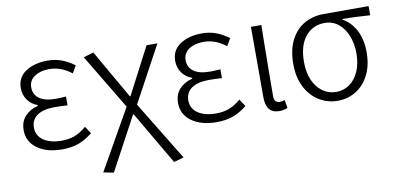

<svg xmlns="http://www.w3.org/2000/svg" viewBox="-72 -768 2467 1199"><g transform="rotate(-10 1162.0 -168.5)"><path d="M55 -146Q55 -201 87 -235Q119 -269 169 -281V-286Q128 -301 105.5 -334Q83 -367 83 -408Q83 -476 138 -512.5Q193 -549 278 -549Q325 -549 366.5 -533.5Q408 -518 446 -489L419 -443Q385 -469 350.5 -482Q316 -495 278 -495Q222 -495 185 -470.5Q148 -446 148 -401Q148 -357 182.5 -331Q217 -305 288 -305Q313 -305 352 -308V-252Q306 -255 272 -255Q198 -255 159.5 -228Q121 -201 121 -151Q121 -100 163.5 -70.5Q206 -41 279 -41Q324 -41 360.5 -54.5Q397 -68 436 -101L466 -55Q419 -18 375 -2.5Q331 13 273 13Q174 13 114.5 -30.5Q55 -74 55 -146Z M714 -180 504 -530 568 -549 745 -240H749L903 -536H972L780 -181L1009 194L946 212L749 -125H745L564 212L499 199Z M1034 -146Q1034 -201 1066 -235Q1098 -269 1148 -281V-286Q1107 -301 1084.5 -334Q1062 -367 1062 -408Q1062 -476 1117 -512.5Q1172 -549 1257 -549Q1304 -549 1345.5 -533.5Q1387 -518 1425 -489L1398 -443Q1364 -469 1329.5 -482Q1295 -495 1257 -495Q1201 -495 1164 -470.5Q1127 -446 1127 -401Q1127 -357 1161.5 -331Q1196 -305 1267 -305Q1292 -305 1331 -308V-252Q1285 -255 1251 -255Q1177 -255 1138.5 -228Q1100 -201 1100 -151Q1100 -100 1142.5 -70.5Q1185 -41 1258 -41Q1303 -41 1339.5 -54.5Q1376 -68 1415 -101L1445 -55Q1398 -18 1354 -2.5Q1310 13 1252 13Q1153 13 1093.5 -30.5Q1034 -74 1034 -146Z M1565 -91V-536H1631L1629 -419Q1628 -334 1627 -249.5Q1626 -165 1626 -84Q1626 -63 1635.5 -53Q1645 -43 1661 -43Q1674 -43 1693 -49L1702 2Q1691 7 1678.5 10Q1666 13 1649 13Q1606 13 1585.5 -13Q1565 -39 1565 -91Z M1785 -261Q1785 -352 1817.5 -414Q1850 -476 1904.5 -506Q1959 -536 2024 -536H2311V-478L2292 -479Q2213 -485 2136 -485V-481Q2190 -450 2219.5 -392.5Q2249 -335 2249 -255Q2249 -172 2218.5 -111.5Q2188 -51 2136 -19Q2084 13 2020 13Q1956 13 1902.5 -19.5Q1849 -52 1817 -114Q1785 -176 1785 -261ZM2185 -259Q2185 -319 2165.5 -369.5Q2146 -420 2109 -450Q2072 -480 2022 -480Q1947 -480 1900 -423.5Q1853 -367 1853 -261Q1853 -196 1874.5 -146.5Q1896 -97 1934.5 -70Q1973 -43 2020 -43Q2067 -43 2104.5 -69.5Q2142 -96 2163.5 -145Q2185 -194 2185 -259Z"/></g></svg>

Font: 寒蝉端黑体 Light
Style: Regular
Weight: 300
Designer: ChillDuanSans {Warren2060}; 
Source Han Sans {Ryoko NISHIZUKA 西塚涼子 (kana, bopomofo & ideographs); Paul D. Hunt (Latin, G
Foundry: ChillType&Adobe
Version: Version 1.300;Glyphs 3.3 (3306)